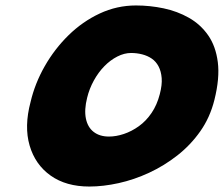

<svg xmlns="http://www.w3.org/2000/svg" viewBox="-20 -676 820 703"><path d="M307 7Q222 7 165.5 -33Q109 -73 88.5 -143Q68 -213 92 -303Q108 -371 144 -434Q180 -497 231 -547Q282 -597 345 -626.5Q408 -656 478 -656Q529 -656 579 -645.5Q629 -635 671.5 -611Q714 -587 742 -547Q770 -507 777.5 -448.5Q785 -390 765 -310Q749 -246 713.5 -195.5Q678 -145 629.5 -107Q581 -69 526 -43.5Q471 -18 414.5 -5.5Q358 7 307 7ZM379 -176Q405 -176 433.5 -185.5Q462 -195 488.5 -214Q515 -233 535 -262.5Q555 -292 565 -331Q574 -365 572 -390Q570 -415 560.5 -433Q551 -451 535.5 -461.5Q520 -472 500.5 -477Q481 -482 460 -482Q435 -482 409.5 -469Q384 -456 362 -433.5Q340 -411 323.5 -381Q307 -351 299 -318Q288 -274 294.5 -242Q301 -210 323 -193Q345 -176 379 -176Z"/></svg>

Font: Sour Gummy Black
Style: Italic
Weight: 900
Italic angle: -11.3°
Designer: Stefie Justprince
Foundry: Eifetstype
Version: Version 1.000